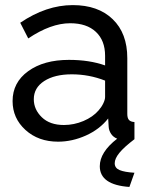

<svg xmlns="http://www.w3.org/2000/svg" viewBox="-20 -551 594 760"><path d="M512.2 0Q471.2 31.2 452.6 54Q434.1 76.7 434.1 95.2Q434.1 114.3 453.6 122.3Q473.1 130.4 512.2 132.8L492.2 189Q375 180.7 375 106.9Q375 51.3 443.8 -2Q428.2 -8.3 419.7 -21.2Q411.1 -34.2 410.2 -48.8L408.2 -82Q374.5 -39.1 320.1 -14.6Q265.6 9.8 210 9.8Q131.8 9.8 80.8 -36.6Q29.8 -83 29.8 -150.9Q29.8 -224.6 91.6 -269.3Q153.3 -314 252.9 -314Q334 -314 396 -292V-330.1Q396 -390.6 359.6 -424.8Q323.2 -459 257.8 -459Q181.2 -459 91.8 -398.9L60.1 -460.9Q163.1 -530.8 268.1 -530.8Q368.2 -530.8 426 -475.1Q483.9 -419.4 483.9 -320.8V-100.1Q483.9 -83.5 490.5 -76.2Q497.1 -68.8 512.2 -67.9ZM396 -167V-231.9Q332.5 -256.8 264.2 -256.8Q196.3 -256.8 155 -230.2Q113.8 -203.6 113.8 -158.2Q113.8 -117.7 145.5 -86.9Q177.2 -56.2 232.9 -56.2Q272.9 -56.2 310.3 -72Q347.7 -87.9 370.1 -113.8Q381.8 -127 388.9 -141.8Q396 -156.7 396 -167Z"/></svg>

Font: Rawline Medium
Style: Regular
Weight: 500
Designer: Matt McInerney, Pablo Impallari, Rodrigo Fuenzalida
Foundry: Matt McInerney, Pablo Impallari, Rodrigo Fuenzalida
Version: Version 4.020;PS 004.020;hotconv 1.0.88;makeotf.lib2.5.64775